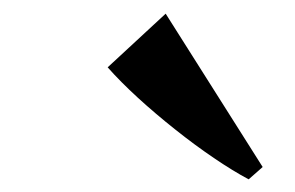

<svg xmlns="http://www.w3.org/2000/svg" viewBox="-20 -844 442 288"><path d="M353 -575Q329.5 -587.5 300.8 -607Q272 -626.5 242.8 -649.8Q213.5 -673 187 -697.2Q160.5 -721.5 141.5 -743L228.5 -823.5L374 -593.5Z"/></svg>

Font: Merriweather 120pt
Style: Bold Italic
Weight: 700
Italic angle: -7.8°
Version: Version 2.101